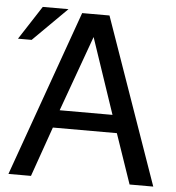

<svg xmlns="http://www.w3.org/2000/svg" viewBox="-53 -790 771 840"><g transform="rotate(5 333.0 -370.5)"><path d="M101 -741H214L65 -593H5ZM472 -219H191L114 0H15L275 -729H395L651 0H547ZM446 -297 334 -629 214 -297Z"/></g></svg>

Font: ColatingCofangSans
Style: Regular
Weight: 400
Foundry: GNU
Version: Version 412.227;June 27, 2022;FontCreator 11.0.0.2412 32-bit